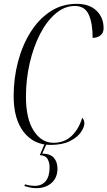

<svg xmlns="http://www.w3.org/2000/svg" viewBox="-20 -744 559 999"><path d="M243 10Q156 10 103.5 -57Q51 -124 51 -244Q51 -336 73.5 -422Q96 -508 138.5 -576Q181 -644 241.5 -684Q302 -724 379 -724Q445 -724 482 -688.5Q519 -653 519 -597Q519 -573 503 -560Q487 -547 462 -547Q462 -624 441.5 -668.5Q421 -713 369 -713Q316 -713 269.5 -673.5Q223 -634 188.5 -567Q154 -500 134.5 -415.5Q115 -331 115 -241Q115 -126 155.5 -63.5Q196 -1 258 -1Q315 -1 352.5 -36.5Q390 -72 408 -132Q412 -127 415.5 -120Q419 -113 419 -103Q419 -82 400.5 -55.5Q382 -29 343 -9.5Q304 10 243 10ZM169 235Q152 235 138 232Q124 229 107 224L110 215Q125 220 138.5 221.5Q152 223 161 223Q197 223 217.5 198.5Q238 174 238 127Q238 103 228 84Q218 65 187 63L215 -2H225L200 55Q242 56 260.5 77.5Q279 99 279 133Q279 181 248 208Q217 235 169 235Z"/></svg>

Font: Noto Serif Display ExtraCondensed Light
Style: Italic
Weight: 300
Width: 2
Italic angle: -12°
Designer: Monotype Design Team
Foundry: Monotype Imaging Inc.
Version: Version 2.009